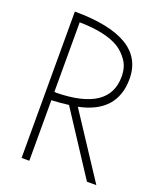

<svg xmlns="http://www.w3.org/2000/svg" viewBox="-132 -783 715 864"><g transform="rotate(20 225.5 -350.5)"><path d="M434 0H389L195 -297Q158 -292 113 -290V0H76V-701Q411 -700 411 -500Q411 -339 235 -303ZM113 -330 123 -329Q374 -333 374 -497Q374 -543 352.5 -573.5Q331 -604 304 -621Q240 -661 113 -663Z"/></g></svg>

Font: Bubbler One
Style: Regular
Weight: 400
Designer: Brenda Gallo (gbrenda1987@gmail.com)
Foundry: Brenda Gallo
Version: Version 1.003